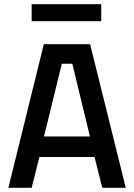

<svg xmlns="http://www.w3.org/2000/svg" viewBox="-20 -896 639 916"><path d="M20 0 189 -685H410L580 0H468L431 -147H168L131 0ZM275 -592 190 -245H409L325 -592ZM131 -795V-876H463V-795Z"/></svg>

Font: Titillium Web[RUS by Daymarius]
Style: Regular
Weight: 600
Designer: Cyrillization by Daymarius
Foundry: Cyrillization by Daymarius
Version: Version 1.002 September 11, 2018